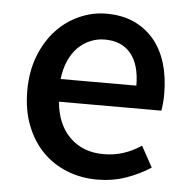

<svg xmlns="http://www.w3.org/2000/svg" viewBox="-46 -609 656 667"><g transform="rotate(5 282.5 -275.5)"><path d="M316 13Q260 13 211 -6.5Q162 -26 126 -62.5Q90 -99 69 -152.5Q48 -206 48 -274Q48 -341 69 -395Q90 -449 125 -486.5Q160 -524 205.5 -544Q251 -564 299 -564Q354 -564 395.5 -545Q437 -526 465.5 -492Q494 -458 508.5 -410Q523 -362 523 -303Q523 -286 521.5 -270.5Q520 -255 518 -245H161Q168 -166 213.5 -121.5Q259 -77 331 -77Q368 -77 400 -87.5Q432 -98 462 -118L502 -45Q464 -20 417 -3.5Q370 13 316 13ZM424 -324Q424 -396 392.5 -435Q361 -474 301 -474Q275 -474 251 -464Q227 -454 208 -435Q189 -416 176.5 -388Q164 -360 160 -324Z"/></g></svg>

Font: Kinto Sans Med
Style: Regular
Weight: 500
Designer: Authors: Ryoko NISHIZUKA  (kana & ideographs); Paul D. Hunt (Latin, Greek & Cyrillic); Wenlong ZHANG  (bopomofo); Sandol
Foundry: Adobe Systems Incorporated, ookami Inc.
Version: Version 0.001